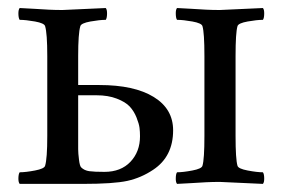

<svg xmlns="http://www.w3.org/2000/svg" viewBox="-20 -453 702 476"><path d="M28.8 2.9Q25.4 -1 25.6 -11.5Q25.9 -22 28.8 -25.9Q43.5 -25.9 66.7 -30.3Q89.8 -34.7 91.8 -42Q97.2 -59.6 97.2 -116.2V-314Q97.2 -370.6 91.8 -388.2Q89.8 -395.5 66.9 -399.7Q43.9 -403.8 28.8 -403.8Q25.9 -407.7 25.6 -418.5Q25.4 -429.2 28.8 -433.1Q43 -432.6 64 -431.2Q85 -429.7 101.1 -429Q117.2 -428.2 134.8 -428.2Q139.6 -428.2 242.2 -433.1Q245.6 -429.2 245.4 -418.5Q245.1 -407.7 242.2 -403.8Q227.1 -403.8 204.1 -399.7Q181.2 -395.5 179.2 -388.2Q173.8 -370.6 173.8 -314V-242.2H226.1Q313 -242.2 361.1 -212.6Q409.2 -183.1 409.2 -129.9Q409.2 -64.9 359.9 -32.2Q330.1 -12.2 295.9 -4.6Q261.7 2.9 185.1 2.9ZM173.8 -83Q173.8 -73.2 175.8 -57.4Q177.7 -41.5 181.2 -38.1Q189 -30.3 201.4 -28.6Q213.9 -26.9 238.8 -26.9Q279.8 -26.9 303.5 -52Q327.1 -77.1 327.1 -115.2Q327.1 -126 325.9 -136Q324.7 -146 318.4 -161.9Q312 -177.7 301.5 -189Q291 -200.2 269.5 -208.5Q248 -216.8 219.2 -216.8H173.8ZM418.9 2.9Q415.5 -1 415.8 -11.5Q416 -22 418.9 -25.9Q433.6 -25.9 456.8 -30.3Q480 -34.7 481.9 -42Q486.8 -58.1 486.8 -116.2V-314Q486.8 -372.1 481.9 -388.2Q480 -395.5 457 -399.7Q434.1 -403.8 418.9 -403.8Q416 -407.7 415.8 -418.5Q415.5 -429.2 418.9 -433.1Q433.1 -432.6 454.1 -431.2Q475.1 -429.7 491.2 -429Q507.3 -428.2 524.9 -428.2Q529.3 -428.2 631.8 -433.1Q635.3 -429.2 635 -418.5Q634.8 -407.7 631.8 -403.8Q616.7 -403.8 593.8 -399.7Q570.8 -395.5 568.8 -388.2Q564 -372.1 564 -314V-116.2Q564 -58.1 568.8 -42Q570.8 -34.7 594 -30.3Q617.2 -25.9 631.8 -25.9Q634.8 -22 635 -11.5Q635.3 -1 631.8 2.9Q529.3 -2 524.9 -2Q507.3 -2 491.2 -1.2Q475.1 -0.5 454.1 1Q433.1 2.4 418.9 2.9Z"/></svg>

Font: Crimson
Style: Roman
Weight: 400
Version: Version 0.8